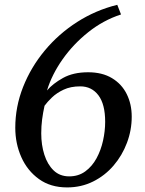

<svg xmlns="http://www.w3.org/2000/svg" viewBox="-20 -786 618 817"><path d="M265.5 11.5Q195 11.5 145.8 -24Q96.5 -59.5 70.8 -117.2Q45 -175 45 -242.5Q45 -331.5 78.2 -415.8Q111.5 -500 170.5 -571Q229.5 -642 308.5 -692.5Q387.5 -743 479 -765.5L495 -724.5Q419.5 -700 355.8 -649.2Q292 -598.5 246.2 -533.5Q200.5 -468.5 180 -401Q204.5 -430 248 -454.2Q291.5 -478.5 355 -478.5Q415 -478.5 456.5 -453.5Q498 -428.5 519.2 -385.8Q540.5 -343 540.5 -289.5Q540.5 -232 520.2 -178.2Q500 -124.5 463.5 -81.8Q427 -39 376.5 -13.8Q326 11.5 265.5 11.5ZM274.5 -35.5Q314 -35.5 343 -56.8Q372 -78 390.8 -112.5Q409.5 -147 418.5 -187.8Q427.5 -228.5 427.5 -267.5Q427.5 -342.5 398.8 -380.5Q370 -418.5 321.5 -418.5Q280.5 -418.5 250.8 -404.5Q221 -390.5 201 -371.2Q181 -352 169.5 -336Q163 -306.5 159.2 -277.8Q155.5 -249 155.5 -218.5Q155.5 -169 168.8 -127.5Q182 -86 208.2 -60.8Q234.5 -35.5 274.5 -35.5Z"/></svg>

Font: Merriweather Text Regular
Style: Italic
Weight: 400
Italic angle: -7.8°
Designer: Eben Sorkin
Foundry: Eben Sorkin
Version: Version 2.100; ttfautohint (v1.7.19-72a1) -l 8 -r 50 -G 200 